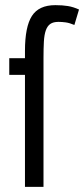

<svg xmlns="http://www.w3.org/2000/svg" viewBox="-20 -726 327 746"><path d="M16 -500H77V-528Q77 -622 104 -664Q131 -706 195 -706Q223 -706 244 -702.5Q265 -699 287 -689L269 -629Q250 -637 235.5 -639Q221 -641 207 -641Q187 -641 175.5 -633Q164 -625 158 -608Q152 -591 150.5 -564.5Q149 -538 149 -500V0H77V-435H16Z"/></svg>

Font: PT Sans Narrow
Style: Regular
Weight: 400
Width: 3
Designer: A.Korolkova, O.Umpeleva, V.Yefimov
Foundry: ParaType Ltd
Version: Version 2.003W OFL